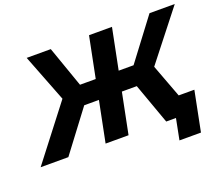

<svg xmlns="http://www.w3.org/2000/svg" viewBox="-176 -903 1453 1250"><g transform="rotate(-20 550.0 -277.5)"><path d="M828 0 707 -337 856 -416 1012 0ZM576 -282 603 -417H821L794 -282ZM853 -332 703 -350 967 -700H1142ZM150 0H-42L279 -416L404 -337ZM567 0H408L548 -700H707ZM512 -282H293L320 -417H539ZM259 -332 116 -700H283L406 -350ZM867 145 903 -38 933 0H828L854 -132H1071L1016 145Z"/></g></svg>

Font: MOST Montserrat
Style: Bold Italic
Weight: 700
Italic angle: -11.3°
Designer: Julieta Ulanovsky
Foundry: Julieta Ulanovsky
Version: Version 8.000;March 11, 2024;FontCreator 15.0.0.2926 64-bit